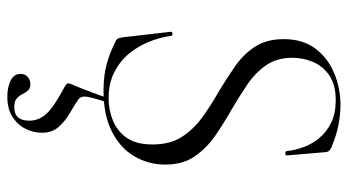

<svg xmlns="http://www.w3.org/2000/svg" viewBox="-233 -443 951 525"><g transform="rotate(90 242.5 -180.5)"><path d="M138 -504Q138 -462 158.5 -432.5Q179 -403 211.5 -381Q244 -359 280 -338Q317 -317 351 -293.5Q385 -270 407.5 -237.5Q430 -205 430 -157Q430 -111 407.5 -72.5Q385 -34 340 -11Q295 12 227 12Q205 12 183.5 9Q162 6 139.5 -1.5Q117 -9 91 -22Q86 -25 84.5 -29.5Q83 -34 82 -41L67 -171Q66 -176 71.5 -176.5Q77 -177 78 -173Q82 -143 94 -113Q106 -83 126.5 -58Q147 -33 177.5 -17.5Q208 -2 249 -2Q280 -2 309 -13.5Q338 -25 356.5 -51Q375 -77 375 -122Q375 -171 353.5 -203.5Q332 -236 299 -259.5Q266 -283 229 -304Q194 -325 161 -348Q128 -371 107.5 -402.5Q87 -434 87 -481Q87 -533 113 -567.5Q139 -602 180.5 -619Q222 -636 267 -636Q293 -636 321.5 -630.5Q350 -625 381 -612Q389 -609 392.5 -604.5Q396 -600 396 -595L405 -489Q405 -485 399.5 -485Q394 -485 393 -489Q391 -511 382.5 -534.5Q374 -558 357.5 -578Q341 -598 315.5 -610.5Q290 -623 254 -623Q211 -623 185.5 -605Q160 -587 149 -560Q138 -533 138 -504ZM260 2Q247 41 244.5 57.5Q242 74 253 81.5Q264 89 289 104Q310 116 326.5 134Q343 152 343 181Q343 202 333 223.5Q323 245 301 260Q279 275 244 275Q219 275 200.5 266Q182 257 182 239Q182 226 190.5 219Q199 212 210 212Q222 212 227.5 218.5Q233 225 237.5 234Q242 243 249.5 249.5Q257 256 273 256Q310 256 310 215Q310 189 291.5 168.5Q273 148 224 122Q209 114 208 110Q207 106 214 91Q221 74 225 63.5Q229 53 234 40Q239 27 248 1Z"/></g></svg>

Font: Cormorant Garamond Light Light
Style: Regular
Weight: 300
Version: Version 4.001